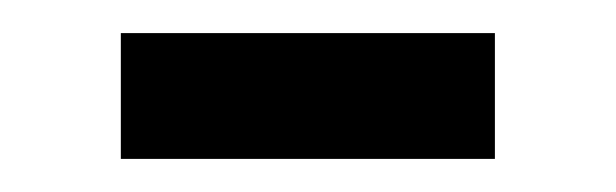

<svg xmlns="http://www.w3.org/2000/svg" viewBox="-20 -315 372 116"><path d="M279 -219H53V-295H279Z"/></svg>

Font: Myanglish
Style: Regular
Weight: 400
Designer: KyawKyaw ( MaYenGone)
Foundry: TattooFont3D
Version: Version 1.003 December 13, 2014